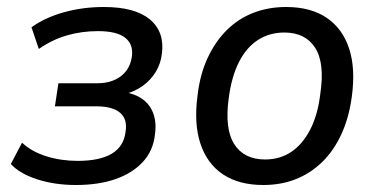

<svg xmlns="http://www.w3.org/2000/svg" viewBox="-20 -520 1080 549"><path d="M197 9Q137 9 87 -7Q37 -23 11 -51L43 -112Q71 -86 113 -73Q155 -60 202 -60Q265 -60 299.5 -80.5Q334 -101 339 -143Q345 -179 323.5 -197.5Q302 -216 255 -216H137L147 -282H259Q299 -282 325.5 -302Q352 -322 357 -358Q362 -393 338 -412Q314 -431 260 -431Q214 -431 172 -419Q130 -407 91 -380L70 -442Q109 -470 163 -485Q217 -500 277 -500Q366 -500 408.5 -464.5Q451 -429 443 -367Q440 -339 426 -315.5Q412 -292 389.5 -275.5Q367 -259 338 -251L339 -256Q387 -247 408.5 -215Q430 -183 423 -135Q418 -89 388.5 -57Q359 -25 310.5 -8Q262 9 197 9Z M733 9Q663 9 617.5 -21.5Q572 -52 553 -109.5Q534 -167 545 -248Q552 -308 574 -355Q596 -402 629 -434.5Q662 -467 705 -483.5Q748 -500 798 -500Q868 -500 913.5 -469.5Q959 -439 978 -382Q997 -325 986 -244Q978 -184 956.5 -137Q935 -90 902 -57.5Q869 -25 826.5 -8Q784 9 733 9ZM738 -64Q780 -64 812.5 -85.5Q845 -107 867 -149.5Q889 -192 896 -253Q909 -340 881 -383.5Q853 -427 793 -427Q751 -427 718 -406Q685 -385 663.5 -343Q642 -301 634 -239Q622 -151 650 -107.5Q678 -64 738 -64Z"/></svg>

Font: Nunito Sans 10pt SemiCondensed Medium
Style: Italic
Weight: 500
Width: 4
Italic angle: -9°
Designer: Vernon Adams
Foundry: Vernon Adams
Version: Version 3.101;gftools[0.9.27]